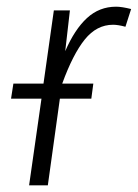

<svg xmlns="http://www.w3.org/2000/svg" viewBox="-20 -554 412 574"><path d="M372 -527 355 -474Q333 -480 318 -480Q269 -480 233.5 -436Q198 -392 166 -304H259L253 -259H159L123 0H67L104 -259H13L20 -304H110L141 -523H189L175 -401Q203 -466 240 -500Q277 -534 327 -534Q344 -534 372 -527Z"/></svg>

Font: Fira Sans Condensed Light
Style: Italic
Weight: 300
Width: 3
Italic angle: -8°
Designer: Carrois Corporate & Edenspiekermann AG
Foundry: Carrois Corporate GbR & Edenspiekermann AG
Version: Version 4.203